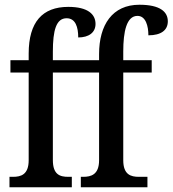

<svg xmlns="http://www.w3.org/2000/svg" viewBox="-20 -790 728 810"><path d="M20 0H283V-44H268C233 -44 203 -53 203 -115V-484H398V-114C398 -53 364 -44 331 -44H321V0H602V-44H566C532 -44 500 -53 500 -114V-484H620V-536H500V-573C500 -657 514 -723 560 -723C595 -723 606 -680 606 -641C660 -641 688 -663 688 -700C688 -740 656 -770 568 -770C454 -770 398 -685 398 -562V-536H203V-572C203 -662 217 -713 261 -713C299 -713 310 -675 310 -632C355 -632 383 -653 383 -689C383 -729 352 -761 268 -761C159 -761 101 -697 101 -564V-536H24V-484H101V-114C101 -53 68 -44 35 -44H20Z"/></svg>

Font: Noto Serif Condensed Medium
Style: Regular
Weight: 500
Width: 3
Designer: Monotype Design Team
Foundry: Monotype Imaging Inc.
Version: Version 2.015